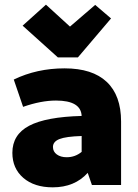

<svg xmlns="http://www.w3.org/2000/svg" viewBox="-20 -793 590 823"><path d="M228 -547 77 -683 177 -773 280 -679 388 -772 456 -714 314 -547ZM206 10Q127 10 80 -30.5Q33 -71 33 -138Q33 -216 105 -254Q177 -292 330 -296Q327 -362 220 -362Q156 -362 79 -335L39 -452Q138 -500 257 -500Q376 -500 437.5 -442Q499 -384 499 -272V0H374L356 -52Q300 10 206 10ZM207 -163Q207 -143 223.5 -131Q240 -119 266 -119Q302 -119 330 -142V-210Q263 -208 235 -197Q207 -186 207 -163Z"/></svg>

Font: Cantarell Extra Bold
Style: Regular
Weight: 800
Designer: Dave Crossland, Nikolaus Waxweiler, Florian Fecher, Jacques Le Bailly, Eben Sorkin, Alexei Vanyashin, Alexios Zavras, Em
Version: Version 0.303